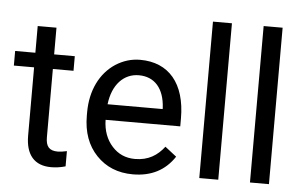

<svg xmlns="http://www.w3.org/2000/svg" viewBox="-52 -829 1447 917"><g transform="rotate(5 671.5 -370.0)"><path d="M4 -458H101V-131C101 -40 142 10 223 10C245 10 268 7 292 0V-73C274 -69 260 -67 249 -67C206 -67 191 -88 191 -131V-458H290V-528H191V-656H101V-528H4Z M615 10C703 10 769 -24 814 -92L759 -135C726 -92 683 -64 619 -64C574 -64 538 -80 509 -112C480 -144 464 -186 463 -238H821V-276C821 -444 740 -538 603 -538C561 -538 522 -526 486 -503C414 -456 372 -371 372 -266V-250C372 -171 395 -108 440 -61C485 -14 543 10 615 10ZM603 -464C679 -464 725 -411 730 -319V-313H466C477 -408 531 -464 603 -464Z M1024 -750H933V0H1024Z M1267 -750H1176V0H1267Z"/></g></svg>

Font: Noto Sans KR Regular
Style: Regular
Weight: 400
Designer: Ryoko NISHIZUKA  (kana & ideographs); Paul D. Hunt (Latin, Greek & Cyrillic); Wenlong ZHANG  (bopomofo); Sandoll Communi
Foundry: Adobe Systems Incorporated
Version: Version 1.004;PS 1.004;hotconv 1.0.82;makeotf.lib2.5.63406